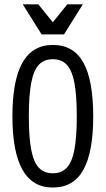

<svg xmlns="http://www.w3.org/2000/svg" viewBox="-20 -838 478 868"><path d="M36.1 -311.5Q36.1 -474.6 81.5 -554.7Q127 -634.8 218.8 -634.8Q312.5 -634.8 356.9 -555.2Q401.4 -475.6 401.4 -311.5Q401.4 -150.4 356.9 -70.3Q312.5 9.8 218.8 9.8Q127 9.8 81.5 -70.8Q36.1 -151.4 36.1 -311.5ZM327.1 -311.5Q327.1 -407.2 316.4 -463.4Q305.7 -519.5 282.2 -544.9Q258.8 -570.3 218.8 -570.3Q178.7 -570.3 155.3 -544.9Q131.8 -519.5 121.1 -463.4Q110.4 -407.2 110.4 -311.5Q110.4 -216.8 121.1 -161.1Q131.8 -105.5 155.3 -80.1Q178.7 -54.7 218.8 -54.7Q258.8 -54.7 282.2 -80.1Q305.7 -105.5 316.4 -161.1Q327.1 -216.8 327.1 -311.5ZM83 -818.4H153.3L238.3 -712.9H199.2L284.2 -818.4H354.5L269.5 -682.6H168Z"/></svg>

Font: Sudo Var
Style: Regular
Weight: 400
Monospace: yes
Designer: Jens Kutilek
Foundry: Jens Kutilek
Version: Version 0.065;FEAKit 1.0